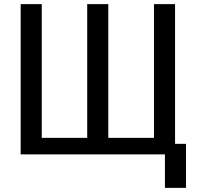

<svg xmlns="http://www.w3.org/2000/svg" viewBox="-20 -747 960 929"><path d="M80 -727H182V-80H402V-727H504V-80H725V-727H827V-51H880V162H778V0H80Z"/></svg>

Font: BM YEONSUNG
Style: Regular
Weight: 400
Designer: Bongjin Kim; Myungsoo Han; Jaehyun Keum; Jihee Min; Dokyung Lee; Chorong Kim; Jooyeon Kang; Sang-a Kim;
Foundry: Sandoll Communications Inc.
Version: Version 1.000;PS 1;hotconv 16.6.51;makeotf.lib2.5.65220